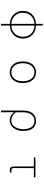

<svg xmlns="http://www.w3.org/2000/svg" viewBox="1540 -2262 919 4040"><g transform="rotate(90 2000.0 -241.5)"><path d="M482 -20C357 -23 247 -118 247 -264C247 -411 357 -504 482 -507ZM482 198H517V11C658 8 791 -90 791 -264C791 -439 664 -535 517 -538V-681H482V-538C342 -535 209 -438 209 -264C209 -91 342 8 482 11ZM517 -507C651 -504 753 -412 753 -264C753 -117 643 -23 517 -20Z M1500 13C1630 13 1727 -86 1727 -262C1727 -441 1630 -540 1500 -540C1369 -540 1272 -441 1272 -262C1272 -86 1369 13 1500 13ZM1500 -20C1383 -20 1310 -115 1310 -262C1310 -408 1383 -507 1500 -507C1616 -507 1689 -408 1689 -262C1689 -115 1616 -20 1500 -20Z M2306 198H2342C2342 92 2342 31 2340 -75C2396 -9 2453 13 2519 13C2629 13 2735 -92 2735 -271C2735 -434 2665 -540 2523 -540C2408 -540 2306 -452 2306 -283ZM2521 -20C2464 -20 2405 -35 2342 -113V-268C2342 -435 2429 -507 2521 -507C2647 -507 2698 -405 2698 -271C2698 -124 2619 -20 2521 -20Z M3558 13C3581 13 3603 7 3614 2L3607 -28C3594 -24 3577 -20 3561 -20C3528 -20 3515 -37 3515 -75C3515 -215 3515 -353 3517 -494H3711V-527H3361L3289 -522V-494H3482V-81C3482 -14 3502 13 3558 13Z"/></g></svg>

Font: Harano Aji Gothic ExtraLight
Style: Regular
Weight: 250
Foundry: Masamichi Hosoda
Version: HaranoAjiGothic-ExtraLight version 20230610;ttx 4.39.4